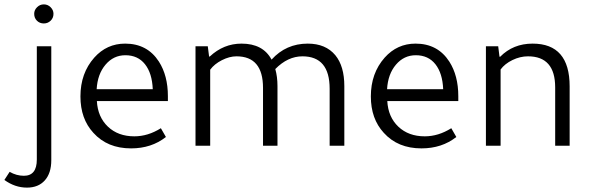

<svg xmlns="http://www.w3.org/2000/svg" viewBox="-84 -665 2692 876"><path d="M150 -454V66Q150 125 120.5 158Q91 191 39 191Q-16 191 -64 156L-40 119Q-9 137 25 137Q84 137 84 63V-454ZM72 -602Q72 -619 85 -632Q98 -645 116 -645Q134 -645 147 -632Q160 -619 160 -602Q160 -583 147 -570.5Q134 -558 116 -558Q97 -558 84.5 -570.5Q72 -583 72 -602Z M682 -204H358Q362 -131 408.5 -87Q455 -43 529 -43Q591 -43 650 -80L673 -40Q607 12 514 12Q406 12 342 -59Q283 -123 283 -225Q283 -331 346 -402Q403 -466 487 -466Q588 -466 641 -384Q682 -320 682 -226ZM357 -258H613Q610 -331 577.5 -372Q545 -413 488 -413Q434 -413 397.5 -370Q361 -327 357 -258Z M1487 0H1420V-260Q1420 -408 1296 -408Q1229 -408 1172 -350Q1182 -315 1182 -272V0H1116V-264Q1116 -408 995 -408Q963 -408 928.5 -390.5Q894 -373 875 -347V0H808V-454H864L870 -407H873Q936 -466 1018 -466Q1116 -466 1155 -393Q1221 -466 1320 -466Q1402 -466 1446 -413Q1487 -363 1487 -272Z M2007 -204H1683Q1687 -131 1733.5 -87Q1780 -43 1854 -43Q1916 -43 1975 -80L1998 -40Q1932 12 1839 12Q1731 12 1667 -59Q1608 -123 1608 -225Q1608 -331 1671 -402Q1728 -466 1812 -466Q1913 -466 1966 -384Q2007 -320 2007 -226ZM1682 -258H1938Q1935 -331 1902.5 -372Q1870 -413 1813 -413Q1759 -413 1722.5 -370Q1686 -327 1682 -258Z M2515 0H2449V-266Q2449 -408 2325 -408Q2289 -408 2254 -391Q2219 -374 2200 -348V0H2133V-454H2189L2195 -406H2198Q2257 -466 2346 -466Q2515 -466 2515 -271Z"/></svg>

Font: Tajawal
Style: Regular
Weight: 400
Designer: Boutros Fonts
Foundry: Created by Boutros International 2017
Version: Version 1.700